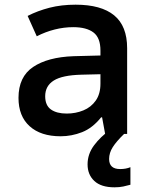

<svg xmlns="http://www.w3.org/2000/svg" viewBox="-20 -572 640 820"><path d="M239 10Q154 10 106.5 -33Q59 -76 59 -154Q59 -244 121.5 -286Q184 -328 294 -332L409 -335V-356Q409 -411 379 -433.5Q349 -456 293 -456Q253 -456 213.5 -446Q174 -436 137 -417L98 -504Q141 -526 191.5 -539Q242 -552 303 -552Q412 -552 467.5 -506.5Q523 -461 523 -366V0H429L416 -71H412Q375 -25 330.5 -7.5Q286 10 239 10ZM265 -87Q303 -87 336 -100.5Q369 -114 389 -142.5Q409 -171 409 -215V-255L328 -253Q246 -251 209.5 -228Q173 -205 173 -161Q173 -122 197.5 -104.5Q222 -87 265 -87ZM469 228Q412 228 383 201Q354 174 354 130Q354 86 381.5 49Q409 12 450 -17L510 0Q477 32 461.5 56.5Q446 81 446 107Q446 150 493 150Q518 150 537 142V217Q523 221 506.5 224.5Q490 228 469 228Z"/></svg>

Font: Noto Sans Mono SemiBold
Style: Regular
Weight: 600
Designer: Monotype Design Team
Foundry: Monotype Imaging Inc.
Version: Version 2.014; ttfautohint (v1.8.4.7-5d5b)